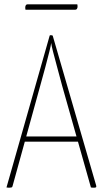

<svg xmlns="http://www.w3.org/2000/svg" viewBox="-20 -868 476 889"><path d="M24 1Q23 1 19 1Q15 1 10 0L210 -703Q210 -705 215 -705Q218 -705 220.5 -704.5Q223 -704 224 -703L425 -10Q427 -4 425 -1.5Q423 1 417 1Q414 1 409.5 1Q405 1 401 0L268 -470Q256 -516 244.5 -557.5Q233 -599 225.5 -629Q218 -659 217 -669Q216 -659 208.5 -629Q201 -599 190 -557.5Q179 -516 166 -470L38 -6Q37 -1 33 0Q29 1 24 1ZM92 -212V-236H355V-212ZM98 -823Q97 -827 97 -830Q97 -833 97 -836Q98 -842 100.5 -845Q103 -848 108 -848H338Q339 -844 339 -841Q339 -838 339 -835Q338 -829 335.5 -826Q333 -823 328 -823Z"/></svg>

Font: Yanone Kaffeesatz ExtraLight
Style: Regular
Weight: 200
Designer: Yanone (Cyrillic: Daniel Pouzeot, Huerta Tipografica, and Cyreal)
Foundry: Yanone
Version: Version 2.003